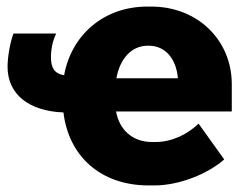

<svg xmlns="http://www.w3.org/2000/svg" viewBox="-20 -552 745 584"><path d="M21 -450C11 -424 3 -379 3 -349C3 -265 68 -214 173 -210C189 -76 287 12 432 12H450C525 12 612 -23 662 -67L584 -176C552 -145 505 -120 452 -120H443C383 -120 343 -157 333 -213H685V-296C685 -430 581 -532 440 -532H428C295 -532 197 -445 175 -323C146 -328 135 -345 135 -378C135 -402 140 -428 151 -450ZM334 -314C345 -374 380 -413 430 -413H432C485 -413 516 -371 521 -315V-314Z"/></svg>

Font: Fixel Text ExtraBold
Style: Regular
Weight: 800
Width: 4
Designer: AlfaBravo + MacPaw
Foundry: Kyrylo Tkachov, Marchela Mozhyna, Serhii Makarenko, Maria Weinstein, Zakhar Kryvoshyya
Version: Version 1.211